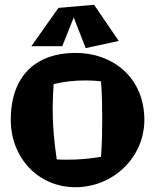

<svg xmlns="http://www.w3.org/2000/svg" viewBox="-20 -756 647 802"><path d="M402 -101C355 -93 308 -89 263 -89C247 -89 232 -89 217 -90C206 -164 200 -232 200 -301C200 -335 202 -370 204 -405C247 -415 291 -420 336 -420C358 -420 380 -419 402 -416C406 -362 407 -311 407 -259C407 -208 406 -156 402 -101ZM583 -255C583 -430 454 -535 295 -535C137 -535 25 -446 25 -255C25 -100 137 26 295 26C454 26 583 -100 583 -255ZM373 -736 224 -723 111 -563H240L288 -683L338 -555L476 -585Z"/></svg>

Font: Galindo
Style: Regular
Weight: 400
Designer: Astigmatic (AOETI)
Foundry: Astigmatic (AOETI)
Version: Version 1.000